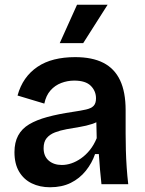

<svg xmlns="http://www.w3.org/2000/svg" viewBox="-20 -777 613 810"><path d="M191 13Q148 13 114 -3.5Q80 -20 60.5 -53Q41 -86 41 -135Q41 -176 56.5 -205Q72 -234 103 -252.5Q134 -271 180 -283.5Q226 -296 287 -305Q321 -310 343 -315Q365 -320 375 -330.5Q385 -341 385 -362Q385 -393 363 -415Q341 -437 293 -437Q265 -437 238.5 -427Q212 -417 193 -395.5Q174 -374 167 -340L54 -374Q65 -414 86 -444Q107 -474 138 -495Q169 -516 209 -526Q249 -536 297 -536Q369 -536 416 -512Q463 -488 486.5 -438.5Q510 -389 510 -312V-214Q510 -180 511 -143.5Q512 -107 514.5 -70.5Q517 -34 521 0H408Q405 -28 402 -60.5Q399 -93 397 -127H381Q368 -89 342 -56.5Q316 -24 278.5 -5.5Q241 13 191 13ZM241 -81Q261 -81 281.5 -88Q302 -95 322 -109Q342 -123 359 -144Q376 -165 388 -194L386 -280L410 -276Q393 -262 368.5 -254Q344 -246 316.5 -241.5Q289 -237 261.5 -232Q234 -227 212 -218.5Q190 -210 177 -194.5Q164 -179 164 -152Q164 -118 185.5 -99.5Q207 -81 241 -81ZM331 -595H232L305 -757H434Z"/></svg>

Font: Bricolage Grotesque 18pt SemiBold
Style: Regular
Weight: 600
Version: Version 1.001;gftools[0.9.33.dev8+g029e19f]